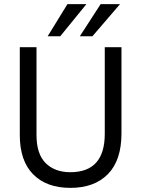

<svg xmlns="http://www.w3.org/2000/svg" viewBox="-20 -903 685 931"><path d="M488 -254V-674H569V-256Q569 -126 503.5 -59Q438 8 321 8Q206 8 141 -57.5Q76 -123 76 -248V-674H157V-249Q157 -156 201.5 -112Q246 -68 321 -68Q488 -68 488 -254ZM367 -727 468 -883H562L428 -727ZM211 -727 307 -883H399L272 -727Z"/></svg>

Font: Hind
Style: Regular
Weight: 400
Designer: Manushi Parikh, Satya Rajpurohit
Foundry: Indian Type Foundry
Version: Version 2.000;PS 1.0;hotconv 1.0.79;makeotf.lib2.5.61930